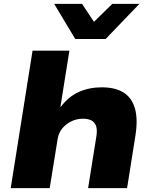

<svg xmlns="http://www.w3.org/2000/svg" viewBox="-20 -965 787 985"><path d="M35 0 147 -705H336L290 -417H292Q332 -470 385 -493.5Q438 -517 502 -517Q571 -517 613.5 -490.5Q656 -464 672 -409.5Q688 -355 675 -271L632 0H432L474 -263Q480 -298 473 -318Q466 -338 449 -347Q432 -356 405 -356Q373 -356 345 -342Q317 -328 299 -305.5Q281 -283 276 -254L235 0ZM366 -765 258 -945H401L462 -853L556 -945H695L522 -765Z"/></svg>

Font: Nunito Sans 7pt SemiExpanded Black
Style: Italic
Weight: 900
Width: 6
Italic angle: -9°
Designer: Vernon Adams
Foundry: Vernon Adams
Version: Version 3.101;gftools[0.9.27]